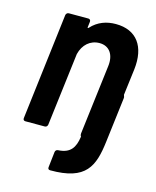

<svg xmlns="http://www.w3.org/2000/svg" viewBox="-107 -593 692 849"><g transform="rotate(15 239.0 -169.0)"><path d="M433 -226 448 -346C461 -454 413 -519 318 -519C276 -519 237 -506 206 -472C203 -468 200 -470 201 -474L204 -499C205 -506 200 -511 194 -511H104C98 -511 92 -506 91 -499L32 -12C31 -5 35 0 42 0H131C138 0 143 -5 144 -12L185 -346C196 -391 228 -419 270 -419C315 -419 340 -384 333 -330L294 -12C294 -8 294 -4 295 -2C296 0 298 1 297 4C290 53 271 83 216 86C208 86 203 91 202 98L194 169C193 176 196 181 204 181C369 182 397 110 411 -6L436 -210C437 -214 436 -218 435 -220C435 -222 433 -224 433 -226Z"/></g></svg>

Font: Barlow Semi Condensed SemiBold
Style: Italic
Weight: 600
Width: 4
Italic angle: -7°
Designer: Jeremy Tribby
Foundry: Tribby Type
Version: Version 1.422;hotconv 1.0.109;makeotfexe 2.5.65596